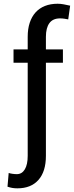

<svg xmlns="http://www.w3.org/2000/svg" viewBox="-20 -792 394 1025"><path d="M315.9 -457H225.1V40Q225.1 123.5 185.3 168.5Q145.5 213.4 73.2 213.4Q57.6 213.4 45.2 211.2Q32.7 209 20 204.6L26.4 131.3Q28.8 132.3 33.9 133.5Q39.1 134.8 45.2 135.7Q51.3 136.7 57.9 137.2Q64.5 137.7 69.8 137.7Q97.2 137.7 112.5 112.1Q127.9 86.4 127.9 40V-457H52.2V-528.3H127.9V-595.7Q127.9 -637.7 138.7 -670.4Q149.4 -703.1 169.9 -725.8Q190.4 -748.5 220.2 -760.3Q250 -772 287.6 -772Q303.2 -772 319.3 -769Q335.4 -766.1 354.5 -761.7L344.2 -688.5Q335 -690.4 323.7 -692.1Q312.5 -693.8 300.3 -693.8Q262.2 -693.8 243.7 -668.5Q225.1 -643.1 225.1 -595.7V-528.3H315.9Z"/></svg>

Font: Ufes Sans
Style: Regular
Weight: 400
Designer: Ricardo Esteves, Filipe Motta, Cassio Ferreira, Ana Quintelato & Breno Mello
Foundry: ProDesignUfes - Ricardo Esteves, Filipe Motta, Cassio Ferreira, Ana Quintelato & Breno Mello (This is a derivative work,
Version: Version 2.0